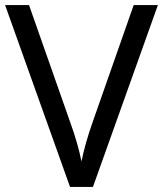

<svg xmlns="http://www.w3.org/2000/svg" viewBox="-20 -734 640 754"><path d="M600 -714 345 0H255L0 -714H94L255 -256Q271 -212 282 -173.5Q293 -135 300 -100Q307 -135 318 -174Q329 -213 345 -258L505 -714Z"/></svg>

Font: Noto Sans Thai Looped
Style: Regular
Weight: 400
Designer: Sasikarn Vongin, Ben Mitchell
Foundry: The Fontpad Ltd
Version: Version 1.001; ttfautohint (v1.8.4.7-5d5b)